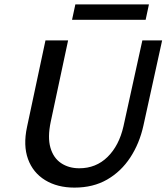

<svg xmlns="http://www.w3.org/2000/svg" viewBox="-20 -842 758 874"><path d="M319 12Q241 12 185.5 -22Q130 -56 107.5 -118Q85 -180 103 -264L187 -658H290L211 -288Q196 -217 209.5 -170Q223 -123 258 -99.5Q293 -76 341 -76Q417 -76 469.5 -127.5Q522 -179 542 -267L628 -658H718L633 -271Q615 -189 573 -125Q531 -61 467.5 -24.5Q404 12 319 12ZM308 -752 323 -822H658L643 -752Z"/></svg>

Font: Ysabeau SemiBold
Style: Italic
Weight: 600
Italic angle: -12°
Designer: Christian Thalmann (Catharsis Fonts)
Version: Version 2.002